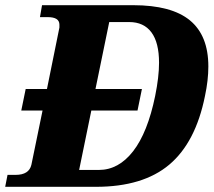

<svg xmlns="http://www.w3.org/2000/svg" viewBox="-49 -720 823 740"><path d="M754 -464Q754 -411 741 -350Q705 -171 603.5 -85.5Q502 0 321 0H-29L-20 -46H11Q63 -46 72 -85L115 -294H33L50 -377H132L180 -614V-625Q180 -654 135 -654H105L113 -700H464Q612 -700 683 -641.5Q754 -583 754 -464ZM564 -478Q564 -556 534.5 -595.5Q505 -635 449 -635H372L319 -377H498L481 -294H303L256 -65H332Q408 -65 464 -137Q520 -209 549 -350Q564 -424 564 -478Z"/></svg>

Font: Taviraj ExtraBold
Style: Italic
Weight: 800
Italic angle: -12°
Designer: Katatrad Team
Foundry: CadsonDemak
Version: Version 1.001